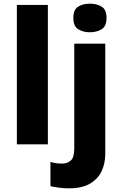

<svg xmlns="http://www.w3.org/2000/svg" viewBox="-20 -787 667 1047"><path d="M241 0H72V-760H241ZM380 -689Q380 -735 406.5 -751Q433 -767 470 -767Q507 -767 534 -751Q561 -735 561 -689Q561 -644 534 -627.5Q507 -611 470 -611Q433 -611 406.5 -627.5Q380 -644 380 -689ZM355 240Q331 240 302.5 236.5Q274 233 255 228V96Q272 101 286.5 103Q301 105 320 105Q347 105 366 88.5Q385 72 385 22V-549H554V53Q554 103 534.5 145.5Q515 188 471.5 214Q428 240 355 240Z"/></svg>

Font: Noto Sans ExtraBold
Style: Regular
Weight: 800
Designer: Monotype Design Team
Foundry: Monotype Imaging Inc.
Version: Version 2.007